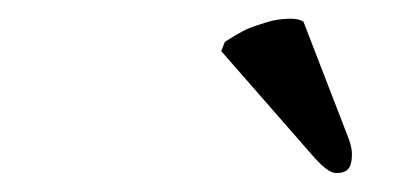

<svg xmlns="http://www.w3.org/2000/svg" viewBox="-20 -721 432 203"><path d="M300.8 -698.2 349.1 -573.2Q352.1 -564.5 352.1 -558.1Q352.1 -551.8 351.1 -548.8Q349.1 -537.6 335 -538.1Q326.2 -538.1 309.1 -558.1L213.9 -667L217.8 -676.8L228 -683.1Q237.8 -689 243.9 -691.4Q250 -693.8 262 -697.5Q273.9 -701.2 287.1 -701.2Q295.9 -701.2 300.8 -698.2Z"/></svg>

Font: Linux Libertine
Style: Italic
Weight: 400
Italic angle: -12°
Designer: Philipp H. Poll
Foundry: Philipp H. Poll
Version: Version 5.1.6 ; ttfautohint (v0.9)